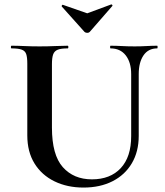

<svg xmlns="http://www.w3.org/2000/svg" viewBox="-20 -831 743 865"><path d="M571 -497Q571 -550 546.5 -581.5Q522 -613 478 -613Q476 -613 476 -619Q476 -625 478 -625Q503 -625 529.5 -623.5Q556 -622 587 -622Q614 -622 640 -623.5Q666 -625 688 -625Q690 -625 690 -619Q690 -613 688 -613Q648 -613 626.5 -581.5Q605 -550 605 -497V-219Q605 -148 574 -95.5Q543 -43 487 -14.5Q431 14 356 14Q283 14 225.5 -14Q168 -42 135.5 -94.5Q103 -147 103 -221V-544Q103 -573 98 -587.5Q93 -602 77.5 -607.5Q62 -613 32 -613Q29 -613 29 -619Q29 -625 32 -625Q58 -625 90 -623.5Q122 -622 158 -622Q196 -622 228 -623.5Q260 -625 285 -625Q288 -625 288 -619Q288 -613 285 -613Q255 -613 240 -607Q225 -601 219.5 -586Q214 -571 214 -542V-256Q214 -133 263 -78Q312 -23 394 -23Q477 -23 524 -73.5Q571 -124 571 -218ZM361 -687 258 -802Q257 -805 260 -808Q263 -811 264 -809L373 -771L481 -811Q483 -812 485.5 -809Q488 -806 486 -804L384 -687Q380 -683 373 -683Q366 -683 361 -687Z"/></svg>

Font: Cormorant
Style: Bold
Weight: 700
Designer: Christian Thalmann (Catharsis Fonts)
Foundry: Catharsis Fonts
Version: Version 4.000